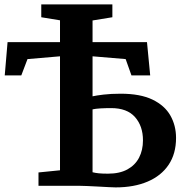

<svg xmlns="http://www.w3.org/2000/svg" viewBox="-20 -835 832 863"><path d="M499.5 7.3Q491.2 7.3 469.8 6.2Q448.4 5.1 421.9 3.6Q395.5 2.1 370.9 1.1Q346.4 0 331.6 0H153V-59.9L249.7 -69.6V-581.9L103.6 -569.4L75.7 -496H1.3L14 -645.5H249.7V-743.7L165.5 -757.5V-815.3H485.1V-757.5L396 -743V-645.5H640.7L655.1 -496H570.9L544.8 -569.4L396 -581.9V-402.1Q412.4 -405.8 445.3 -409.8Q478.1 -413.8 522.5 -413.8Q610.3 -413.8 665.2 -387.4Q720.1 -360.9 745.7 -315.9Q771.3 -270.9 771.3 -215.1Q771.3 -144 737.9 -94.3Q704.5 -44.6 643.4 -18.7Q582.4 7.3 499.5 7.3ZM465.5 -54.4Q517.7 -54.4 552.6 -73.5Q587.5 -92.6 605.1 -126.4Q622.6 -160.1 622.6 -204.4Q622.6 -268.2 586.9 -308.7Q551.3 -349.1 479.5 -349.1Q453.9 -349.1 431.4 -347.8Q408.8 -346.4 396 -343.4V-60.8Q408.4 -57.6 424.2 -56Q440.1 -54.4 465.5 -54.4Z"/></svg>

Font: Merriweather Light
Style: Regular
Weight: 300
Designer: Eben Sorkin
Foundry: Eben Sorkin
Version: Version 2.100